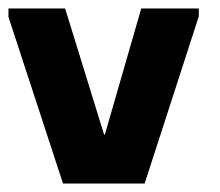

<svg xmlns="http://www.w3.org/2000/svg" viewBox="-20 -434 521 454"><path d="M314 -414H450V-395L322 0H129L0 -394V-414H134L226 -116H228Z"/></svg>

Font: Darker Grotesque Light Black
Style: Regular
Weight: 900
Version: Version 1.000;gftools[0.9.28]